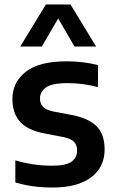

<svg xmlns="http://www.w3.org/2000/svg" viewBox="-20 -828 516 858"><path d="M215 10Q122.5 10 48.5 -13V-111.5Q128 -87.5 213.5 -87.5Q273.5 -87.5 299 -105.2Q324.5 -123 324.5 -154.5Q324.5 -181 310.5 -194.8Q296.5 -208.5 263 -215.5L179.5 -231.5Q103.5 -246 69.5 -284.2Q35.5 -322.5 35.5 -385.5Q35.5 -460.5 95 -507.2Q154.5 -554 278 -554Q316 -554 352 -549.5Q388 -545 418 -537V-438.5Q353.5 -456.5 282 -456.5Q210.5 -456.5 184.5 -436.5Q158.5 -416.5 158.5 -388.5Q158.5 -365.5 172 -351Q185.5 -336.5 219 -329.5L302 -314Q376 -299.5 411.8 -263.8Q447.5 -228 447.5 -160Q447.5 -81 387.2 -35.5Q327 10 215 10ZM70.5 -620 185 -808H295L409.5 -620H313L240 -745.5L167 -620Z"/></svg>

Font: Encode Sans SmBold
Style: Regular
Weight: 600
Designer: Multiple Designers
Foundry: Impallari Type
Version: Version 3.002; ttfautohint (v1.8.3) -l 8 -r 50 -G 200 -x 14 